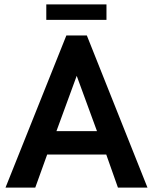

<svg xmlns="http://www.w3.org/2000/svg" viewBox="-20 -851 694 871"><path d="M190 -761H463V-831H190ZM236 -256 328 -507 420 -256ZM5 0H140L194 -150H462L515 0H649L374 -690H281Z"/></svg>

Font: FREAK Grotesk Next
Style: Bold
Weight: 700
Width: 3
Designer: La Scuola Open Source
Foundry: La Scuola Open Source
Version: Version 1.000;PS 1.0;hotconv 1.0.72;makeotf.lib2.5.5900